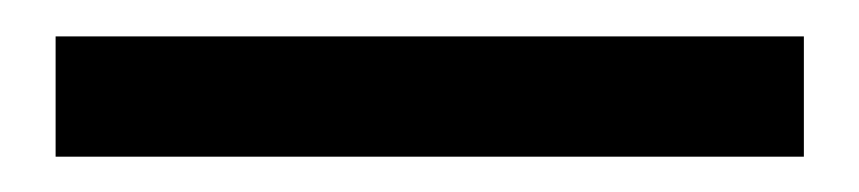

<svg xmlns="http://www.w3.org/2000/svg" viewBox="-20 60 474 106"><path d="M10.7 146.5V80.1H423.8V146.5Z"/></svg>

Font: Reddit Sans Condensed Medium
Style: Regular
Weight: 500
Designer: Stephen Hutchings
Foundry: Reddit
Version: Version 1.014